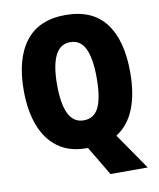

<svg xmlns="http://www.w3.org/2000/svg" viewBox="-96 -800 866 1045"><g transform="rotate(-10 337.0 -277.5)"><path d="M631 -358Q631 -239 598 -156Q565 -73 497 -30L635 170H429L333 9H326Q232 9 169 -36.5Q106 -82 74.5 -165Q43 -248 43 -359Q43 -534 116.5 -629.5Q190 -725 337 -725Q486 -725 558.5 -629.5Q631 -534 631 -358ZM227 -358Q227 -252 254 -197.5Q281 -143 337 -143Q395 -143 420.5 -196.5Q446 -250 446 -358Q446 -466 420 -520.5Q394 -575 337 -575Q281 -575 254 -519.5Q227 -464 227 -358Z"/></g></svg>

Font: Noto Sans Gurmukhi UI Condensed Black
Style: Regular
Weight: 900
Width: 3
Designer: Jelle Bosma - Monotype Design Team
Foundry: Monotype Imaging Inc.
Version: Version 2.004; ttfautohint (v1.8.4.7-5d5b)